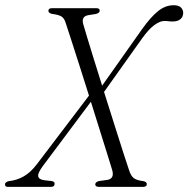

<svg xmlns="http://www.w3.org/2000/svg" viewBox="-44 -732 738 752"><path d="M282 -637.5Q286 -623 297 -587Q308 -551 323.2 -501.5Q338.5 -452 356 -396.5L512.5 -618Q546 -665 574.8 -688.2Q603.5 -711.5 636 -711.5Q656 -711.5 664.8 -702.5Q673.5 -693.5 673.5 -681.5Q673.5 -666.5 663.2 -657.5Q653 -648.5 636 -648Q623.5 -647.5 614.2 -649Q605 -650.5 594.5 -649.5Q579 -647.5 558.8 -632.5Q538.5 -617.5 512.5 -581.5L363.5 -372Q384 -307 403.8 -244.5Q423.5 -182 439 -133.8Q454.5 -85.5 462 -64Q469 -42.5 480.5 -34Q492 -25.5 518 -22.5Q531 -19.5 531 -11Q531 0 515.5 0H344.5Q329 0 329 -10Q329.5 -19.5 344.5 -23L377 -27.5Q405.5 -32.5 395 -67.5Q390.5 -82.5 378 -122.5Q365.5 -162.5 348.2 -217.8Q331 -273 312 -333.5L127 -86Q103.5 -55 105.5 -42Q107.5 -29 130 -26L157.5 -23Q170.5 -21 170 -12Q170 0 154.5 0H-13Q-24.5 0 -24.5 -10Q-24.5 -18.5 -10 -22.5Q21 -25.5 48.2 -40.8Q75.5 -56 100.5 -89L304.5 -357.5Q284.5 -421 265.5 -480.8Q246.5 -540.5 232.2 -584.2Q218 -628 212.5 -644.5Q207 -661.5 195.8 -668Q184.5 -674.5 160 -677.5Q145.5 -681 145.5 -689.5Q145.5 -700 160 -700H333Q347 -700 346.5 -690Q346.5 -681.5 332.5 -677.5L301.5 -672.5Q273.5 -667.5 282 -637.5Z"/></svg>

Font: Fraunces 144pt S050 Light
Style: Italic
Weight: 300
Italic angle: -16°
Version: Version 1.000; ttfautohint (v1.8.3)